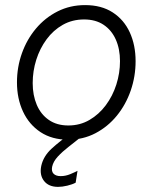

<svg xmlns="http://www.w3.org/2000/svg" viewBox="-20 -543 601 757"><path d="M248.5 7.8Q185.1 7.8 139.9 -22Q94.7 -51.8 70.8 -103Q46.9 -154.3 46.9 -218.3Q46.9 -278.3 66.4 -333Q85.9 -387.7 121.8 -430.4Q157.7 -473.1 207 -498Q256.3 -522.9 315.4 -522.9Q379.9 -522.9 424.3 -494.1Q468.8 -465.3 491.7 -415.3Q514.6 -365.2 514.6 -301.8Q514.6 -241.7 495.4 -186Q476.1 -130.4 440.7 -86.9Q405.3 -43.5 356.4 -17.8Q307.6 7.8 248.5 7.8ZM249.5 -48.3Q295.4 -48.3 332.8 -70.1Q370.1 -91.8 397.2 -128.2Q424.3 -164.6 438.7 -209.7Q453.1 -254.9 453.1 -301.8Q453.1 -350.1 436.5 -387.2Q419.9 -424.3 388.4 -445.3Q356.9 -466.3 311.5 -466.3Q265.1 -466.3 227.5 -445.1Q189.9 -423.8 163.6 -387.9Q137.2 -352.1 123 -307.4Q108.9 -262.7 108.9 -215.3Q108.9 -167.5 125 -129.6Q141.1 -91.8 172.6 -70.1Q204.1 -48.3 249.5 -48.3ZM209 193.8Q171.9 193.8 153.6 170.4Q135.3 147 142.6 111.3Q150.9 72.8 184.1 42.5Q217.3 12.2 260.3 -17.6L295.9 0Q274.4 17.6 250.2 36.1Q226.1 54.7 208 74.2Q189.9 93.8 185.5 114.7Q182.1 132.8 191.4 142.1Q200.7 151.4 219.2 151.4Q238.3 151.4 257.1 143.6Q275.9 135.7 285.6 130.4L278.3 177.2Q265.6 184.1 245.4 189Q225.1 193.8 209 193.8Z"/></svg>

Font: Reddit Sans Light
Style: Italic
Weight: 300
Italic angle: -11.25°
Designer: Stephen Hutchings
Version: Version 1.013